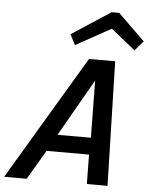

<svg xmlns="http://www.w3.org/2000/svg" viewBox="-92 -959 788 1008"><g transform="rotate(5 302.0 -455.0)"><path d="M178 -155 87 0H-32L358 -655H496L513 0H404L402 -155ZM400 -545 228 -244H404ZM278 -721 250 -776 455 -910H495L636 -772L592 -721L464 -824Z"/></g></svg>

Font: Intel One Mono Medium
Style: Italic
Weight: 500
Italic angle: -16°
Monospace: yes
Designer: Fred Shallcrass
Foundry: Frere-Jones Type LLC
Version: Version 1.400;hotconv 1.1.0;makeotfexe 2.6.0;FJTRelease1.4